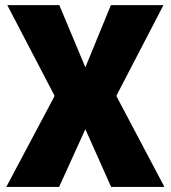

<svg xmlns="http://www.w3.org/2000/svg" viewBox="-20 -740 676 760"><path d="M419.9 0 318.4 -227.5H315.4L195.3 -360.4V-362.3L8.8 -719.7H214.8L317.4 -474.6H320.3L441.4 -360.4V-358.4L630.9 0ZM4.9 0 195.3 -358.4V-360.4L315.4 -474.6H318.4L418.9 -719.7H627L441.4 -362.3V-360.4L320.3 -227.5H317.4L213.9 0Z"/></svg>

Font: Reddit Sans Condensed Black
Style: Regular
Weight: 900
Designer: Stephen Hutchings
Foundry: Reddit
Version: Version 1.014